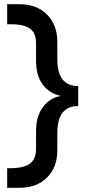

<svg xmlns="http://www.w3.org/2000/svg" viewBox="-20 -773 435 911"><path d="M72 118H14V25Q87 27 119 5.5Q151 -16 151 -66V-150Q151 -220 183 -264Q215 -308 265 -317V-319Q215 -329 183 -371.5Q151 -414 151 -484V-569Q151 -619 119 -639.5Q87 -660 14 -658V-753H72Q155 -753 203.5 -703.5Q252 -654 252 -575V-492Q252 -428 277 -396Q302 -364 351 -365V-270Q252 -270 252 -142V-59Q252 20 203.5 69Q155 118 72 118Z"/></svg>

Font: Txt Sans Medium
Style: Regular
Weight: 500
Designer: Open Source
Foundry: XRLN
Version: Version 1.0